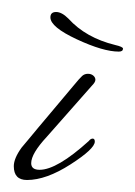

<svg xmlns="http://www.w3.org/2000/svg" viewBox="-20 -297 225 320"><path d="M185 -216Q185 -211 178 -211Q152 -211 108 -231.5Q64 -252 64 -268Q64 -277 73.5 -277Q83 -277 94 -266Q123 -234 172 -222Q185 -219 185 -216ZM32 -25Q32 -41 58 -69L133 -154Q139 -160 139 -164Q139 -168 135.5 -171Q132 -174 126.5 -174Q121 -174 117 -170.5Q113 -167 101.5 -153Q90 -139 70 -115.5Q50 -92 43.5 -84Q37 -76 29 -66.5Q21 -57 16 -51Q3 -33 3 -20Q3 3 25 3Q57 3 97.5 -23Q138 -49 138 -61Q138 -66 134.5 -66Q131 -66 128 -62Q75 -14 46 -14Q32 -14 32 -25Z"/></svg>

Font: Miss Fajardose
Style: Regular
Weight: 400
Version: Version 1.000